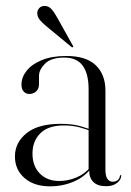

<svg xmlns="http://www.w3.org/2000/svg" viewBox="-20 -634 451 662"><path d="M287.5 -46.5V-48.5L285.5 -47V-326.5Q285.5 -380 265 -407.8Q244.5 -435.5 202 -435.5Q156.5 -435.5 135.5 -414.8Q114.5 -394 114.5 -372.5V-344.5Q114.5 -328 104.8 -319Q95 -310 81 -310Q69.5 -310 61.8 -318.2Q54 -326.5 54 -342.5Q54 -367.5 71.8 -390Q89.5 -412.5 124.2 -426.8Q159 -441 208.5 -441Q277 -441 310.2 -409Q343.5 -377 343.5 -321.5V-49.5Q343.5 -26.5 350.5 -17Q357.5 -7.5 368.5 -7.5Q378.5 -7.5 385.5 -12.8Q392.5 -18 393.5 -28Q394 -29 394.8 -29.8Q395.5 -30.5 396 -30.5Q397 -30.5 397.5 -29.8Q398 -29 398 -28Q398 -20.5 392.2 -12.2Q386.5 -4 375 2Q363.5 8 345 8Q317 8 302.2 -6.2Q287.5 -20.5 287.5 -46.5ZM31.5 -94.5Q31.5 -142.5 71.5 -174.8Q111.5 -207 188.5 -207Q227.5 -207 254.2 -199.8Q281 -192.5 303.5 -182.5L301 -179Q279 -188.5 254.2 -195Q229.5 -201.5 199.5 -201.5Q146.5 -201.5 119.2 -174.5Q92 -147.5 92 -104.5Q92 -61.5 117.2 -35.8Q142.5 -10 184 -10Q214 -10 242.8 -21.8Q271.5 -33.5 291.5 -57.5L295 -55Q272 -24 234 -7.8Q196 8.5 152.5 8.5Q97.5 8.5 64.5 -20.2Q31.5 -49 31.5 -94.5ZM178 -572 231 -477Q232 -475 232.5 -473.8Q233 -472.5 231.5 -471.5Q230.5 -470.5 229 -471Q227.5 -471.5 226.5 -472L140.5 -543Q127 -554 117.8 -564.8Q108.5 -575.5 108.5 -589Q108.5 -598 115 -605.8Q121.5 -613.5 134 -613.5Q147.5 -613.5 157.5 -602.5Q167.5 -591.5 178 -572Z"/></svg>

Font: Fraunces 120pt Light
Style: Regular
Weight: 300
Version: Version 1.000;[b76b70a41]